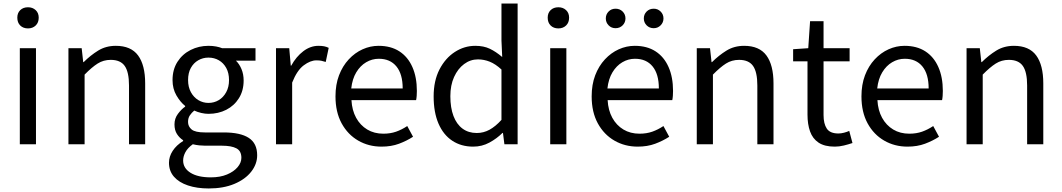

<svg xmlns="http://www.w3.org/2000/svg" viewBox="-20 -816 6005 1086"><path d="M92.1 0V-543.4H183.5V0ZM138.4 -655.3Q111.1 -655.3 94.5 -671.8Q77.9 -688.2 77.9 -716.2Q77.9 -742.6 94.5 -758.7Q111.1 -774.9 138.4 -774.9Q164.7 -774.9 181.9 -758.7Q199 -742.6 199 -716.2Q199 -688.2 181.9 -671.8Q164.7 -655.3 138.4 -655.3Z M367.1 0V-543.4H442L450.7 -464.5H453.1Q491.8 -503.1 535.3 -529.9Q578.9 -556.8 635.1 -556.8Q720.8 -556.8 761 -502.4Q801.1 -448 801.1 -344.1V0H709.7V-332.4Q709.7 -408.5 685.5 -442.9Q661.3 -477.4 606.5 -477.4Q564.9 -477.4 532 -456.4Q499.2 -435.5 458.5 -394V0Z M1160.4 250Q1094.2 250 1043.3 233Q992.5 216.1 964.1 183.7Q935.8 151.3 935.8 104.5Q935.8 69.5 956.7 37.4Q977.6 5.2 1015.8 -18.4V-22.8Q995 -36 980.9 -58Q966.9 -80 966.9 -112.3Q966.9 -146 986.4 -172Q1005.9 -198.1 1027.2 -212.8V-216.8Q999.9 -238.4 977.9 -276.3Q955.9 -314.2 955.9 -363Q955.9 -422.8 983.8 -466.4Q1011.7 -509.9 1058.3 -533.4Q1104.9 -556.8 1159.1 -556.8Q1182.9 -556.8 1202.6 -553Q1222.2 -549.2 1236.3 -543.4H1425.2V-472.9H1314.4Q1333.8 -454.2 1346 -425.1Q1358.1 -395.9 1358.1 -360.6Q1358.1 -303.2 1331.5 -260.7Q1305 -218.2 1259.9 -195.1Q1214.8 -172.1 1159.1 -172.1Q1140.3 -172.1 1118.7 -177Q1097.1 -182 1078.7 -190.6Q1064.2 -178.6 1053.9 -163.5Q1043.6 -148.5 1043.6 -126.2Q1043.6 -100.5 1063.9 -83.7Q1084.1 -66.9 1139.2 -66.9H1245.7Q1339.7 -66.9 1387.2 -36Q1434.6 -5.2 1434.6 62.1Q1434.6 112.3 1400.9 155.2Q1367.2 198.2 1305.7 224.1Q1244.1 250 1160.4 250ZM1159.1 -233.9Q1191.1 -233.9 1217.4 -249.7Q1243.6 -265.5 1259.5 -294.7Q1275.4 -323.8 1275.4 -363Q1275.4 -403 1259.8 -431.4Q1244.2 -459.9 1218 -475Q1191.7 -490.2 1159.1 -490.2Q1127.6 -490.2 1101.3 -475Q1075 -459.9 1059.4 -431.7Q1043.8 -403.6 1043.8 -363Q1043.8 -323.8 1059.7 -294.7Q1075.6 -265.5 1101.9 -249.7Q1128.2 -233.9 1159.1 -233.9ZM1172.5 187.2Q1225.4 187.2 1263.9 171Q1302.3 154.9 1323.8 129.6Q1345.3 104.3 1345.3 76.6Q1345.3 37.8 1317.1 23Q1288.9 8.1 1235.5 8.1H1141.2Q1126.1 8.1 1107.8 6.3Q1089.5 4.5 1070.6 -0.1Q1041.7 20.5 1028.8 44.5Q1015.9 68.6 1015.9 91.8Q1015.9 135.2 1057.5 161.2Q1099 187.2 1172.5 187.2Z M1541.1 0V-543.4H1616L1624.7 -444.4H1627.1Q1655.4 -495.9 1695.6 -526.3Q1735.7 -556.8 1781.2 -556.8Q1799.9 -556.8 1813.2 -554.2Q1826.6 -551.6 1839.2 -545.4L1822.4 -465.6Q1808.2 -470.2 1797.3 -472.4Q1786.3 -474.6 1769.2 -474.6Q1735.7 -474.6 1697.9 -446.4Q1660 -418.2 1632.5 -348.8V0Z M2137.7 13.4Q2065.5 13.4 2006.4 -20.6Q1947.3 -54.6 1912.4 -118.2Q1877.6 -181.9 1877.6 -271Q1877.6 -337.5 1897.6 -390.1Q1917.7 -442.7 1952.5 -480.1Q1987.4 -517.6 2031 -537.2Q2074.6 -556.8 2121.4 -556.8Q2190.6 -556.8 2238.8 -525.7Q2287 -494.5 2312.4 -437.1Q2337.9 -379.7 2337.9 -301.7Q2337.9 -287.4 2336.9 -274.1Q2336 -260.7 2333.6 -249.7H1967.9Q1971 -192.4 1994.3 -149.8Q2017.7 -107.2 2057.1 -83.5Q2096.4 -59.8 2148.3 -59.8Q2187.8 -59.8 2220.5 -71.2Q2253.1 -82.7 2283.5 -103.1L2316.3 -42.5Q2280.8 -19.4 2237 -3Q2193.2 13.4 2137.7 13.4ZM1966.7 -315.5H2257.7Q2257.7 -397.1 2222.2 -440.3Q2186.8 -483.6 2122.5 -483.6Q2084.5 -483.6 2051.1 -463.9Q2017.7 -444.3 1995.2 -406.9Q1972.7 -369.6 1966.7 -315.5Z M2656.6 13.4Q2588.7 13.4 2538.3 -19.9Q2487.9 -53.1 2460.3 -116.8Q2432.8 -180.4 2432.8 -271Q2432.8 -359.1 2465.8 -423.2Q2498.9 -487.2 2552.6 -522Q2606.3 -556.8 2668.4 -556.8Q2716 -556.8 2750.6 -540.2Q2785.3 -523.6 2820.6 -493.5L2816.4 -587V-796H2907.8V0H2833L2824.9 -64.1H2822.1Q2790.2 -32.3 2748.2 -9.5Q2706.1 13.4 2656.6 13.4ZM2676.8 -63.7Q2715 -63.7 2748.9 -82.2Q2782.8 -100.8 2816.4 -137.9V-422.9Q2782.4 -454.1 2750 -467.1Q2717.5 -480.1 2683.5 -480.1Q2640.6 -480.1 2605.1 -453.7Q2569.6 -427.3 2548.4 -380.6Q2527.3 -333.9 2527.3 -271.8Q2527.3 -206.8 2544.9 -160.1Q2562.5 -113.4 2596.1 -88.5Q2629.7 -63.7 2676.8 -63.7Z M3092.1 0V-543.4H3183.5V0ZM3138.4 -655.3Q3111.1 -655.3 3094.5 -671.8Q3077.9 -688.2 3077.9 -716.2Q3077.9 -742.6 3094.5 -758.7Q3111.1 -774.9 3138.4 -774.9Q3164.7 -774.9 3181.9 -758.7Q3199 -742.6 3199 -716.2Q3199 -688.2 3181.9 -671.8Q3164.7 -655.3 3138.4 -655.3Z M3586.7 13.4Q3514.5 13.4 3455.4 -20.6Q3396.3 -54.6 3361.4 -118.2Q3326.6 -181.9 3326.6 -271Q3326.6 -337.5 3346.6 -390.1Q3366.7 -442.7 3401.5 -480.1Q3436.4 -517.6 3480 -537.2Q3523.6 -556.8 3570.4 -556.8Q3639.6 -556.8 3687.8 -525.7Q3736 -494.5 3761.4 -437.1Q3786.9 -379.7 3786.9 -301.7Q3786.9 -287.4 3785.9 -274.1Q3785 -260.7 3782.6 -249.7H3416.9Q3420 -192.4 3443.3 -149.8Q3466.7 -107.2 3506.1 -83.5Q3545.4 -59.8 3597.3 -59.8Q3636.8 -59.8 3669.5 -71.2Q3702.1 -82.7 3732.5 -103.1L3765.3 -42.5Q3729.8 -19.4 3686 -3Q3642.2 13.4 3586.7 13.4ZM3415.7 -315.5H3706.7Q3706.7 -397.1 3671.2 -440.3Q3635.8 -483.6 3571.5 -483.6Q3533.5 -483.6 3500.1 -463.9Q3466.7 -444.3 3444.2 -406.9Q3421.7 -369.6 3415.7 -315.5ZM3461.7 -656.5Q3438.1 -656.5 3422.4 -672.7Q3406.6 -688.9 3406.6 -711.7Q3406.6 -734.8 3422.4 -750.8Q3438.1 -766.8 3461.7 -766.8Q3485.7 -766.8 3501.8 -750.8Q3517.8 -734.8 3517.8 -711.7Q3517.8 -688.9 3501.8 -672.7Q3485.7 -656.5 3461.7 -656.5ZM3677.7 -656.5Q3653.5 -656.5 3637.5 -672.7Q3621.6 -688.9 3621.6 -711.7Q3621.6 -734.8 3637.5 -750.8Q3653.5 -766.8 3677.7 -766.8Q3700.6 -766.8 3716.7 -750.8Q3732.8 -734.8 3732.8 -711.7Q3732.8 -688.9 3716.7 -672.7Q3700.6 -656.5 3677.7 -656.5Z M3921.1 0V-543.4H3996L4004.7 -464.5H4007.1Q4045.8 -503.1 4089.3 -529.9Q4132.9 -556.8 4189.1 -556.8Q4274.8 -556.8 4315 -502.4Q4355.1 -448 4355.1 -344.1V0H4263.7V-332.4Q4263.7 -408.5 4239.5 -442.9Q4215.3 -477.4 4160.5 -477.4Q4118.9 -477.4 4086 -456.4Q4053.2 -435.5 4012.5 -394V0Z M4701.5 13.4Q4643.9 13.4 4610 -9.3Q4576.2 -32 4561.8 -72.8Q4547.4 -113.5 4547.4 -167.7V-469H4466.1V-537.6L4551.7 -543.4L4562 -696.2H4638.2V-543.4H4785.6V-469H4638.2V-165.4Q4638.2 -116 4656.6 -88.5Q4674.9 -61 4722.4 -61Q4737 -61 4754.1 -65.4Q4771.1 -69.8 4783.5 -75.6L4801.8 -7Q4779.2 0.6 4753.2 7Q4727.2 13.4 4701.5 13.4Z M5112.7 13.4Q5040.5 13.4 4981.4 -20.6Q4922.3 -54.6 4887.4 -118.2Q4852.6 -181.9 4852.6 -271Q4852.6 -337.5 4872.6 -390.1Q4892.7 -442.7 4927.5 -480.1Q4962.4 -517.6 5006 -537.2Q5049.6 -556.8 5096.4 -556.8Q5165.6 -556.8 5213.8 -525.7Q5262 -494.5 5287.4 -437.1Q5312.9 -379.7 5312.9 -301.7Q5312.9 -287.4 5311.9 -274.1Q5311 -260.7 5308.6 -249.7H4942.9Q4946 -192.4 4969.3 -149.8Q4992.7 -107.2 5032.1 -83.5Q5071.4 -59.8 5123.3 -59.8Q5162.8 -59.8 5195.5 -71.2Q5228.1 -82.7 5258.5 -103.1L5291.3 -42.5Q5255.8 -19.4 5212 -3Q5168.2 13.4 5112.7 13.4ZM4941.7 -315.5H5232.7Q5232.7 -397.1 5197.2 -440.3Q5161.8 -483.6 5097.5 -483.6Q5059.5 -483.6 5026.1 -463.9Q4992.7 -444.3 4970.2 -406.9Q4947.7 -369.6 4941.7 -315.5Z M5447.1 0V-543.4H5522L5530.7 -464.5H5533.1Q5571.8 -503.1 5615.3 -529.9Q5658.9 -556.8 5715.1 -556.8Q5800.8 -556.8 5841 -502.4Q5881.1 -448 5881.1 -344.1V0H5789.7V-332.4Q5789.7 -408.5 5765.5 -442.9Q5741.3 -477.4 5686.5 -477.4Q5644.9 -477.4 5612 -456.4Q5579.2 -435.5 5538.5 -394V0Z"/></svg>

Font: Noto Sans TC
Style: Regular
Weight: 100
Designer: Ryoko NISHIZUKA 西塚涼子 (kana, bopomofo & ideographs); Paul D. Hunt (Latin, Greek & Cyrillic); Sandoll Communications 산돌커뮤니
Foundry: Adobe
Version: Version 2.004;hotconv 1.0.118;makeotfexe 2.5.65603